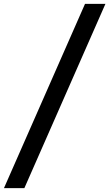

<svg xmlns="http://www.w3.org/2000/svg" viewBox="-80 -800 567 997"><path d="M-59.5 177 361.5 -780H467.5L46.5 177Z"/></svg>

Font: Merriweather Light 18pt ExtraBold
Style: Italic
Weight: 800
Italic angle: -7.8°
Version: Version 2.101